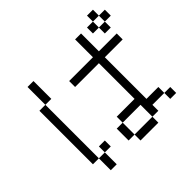

<svg xmlns="http://www.w3.org/2000/svg" viewBox="-213 -1119 1427 1427"><g transform="rotate(-45 500.0 -406.0)"><path d="M937.5 0V-62.5H875V0ZM312.5 -62.5V-125H250V-62.5H187.5Q187.5 -62.5 187.5 62.5H250Q250 62.5 250 -62.5ZM937.5 -562.5V-625H750V-812.5H687.5V-625H437.5V-562.5H687.5Q687.5 -562.5 687.5 -187.5H500V-125H437.5Q437.5 -125 437.5 0H500V62.5H687.5V0H500Q500 0 500 -125H687.5Q687.5 -125 687.5 0H750V-62.5H875V-125H750V-562.5ZM1000 -750V-812.5H937.5V-750H875V-687.5H937.5V-750ZM187.5 -62.5V-625H125V-62.5ZM187.5 -625H250V-812.5H187.5ZM875 -750V-812.5H812.5V-750ZM875 -812.5H937.5V-875H875Z"/></g></svg>

Font: BFUnifontExMono
Style: Regular
Weight: 500
Version: Version 15.0.06